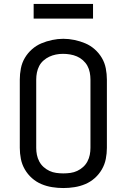

<svg xmlns="http://www.w3.org/2000/svg" viewBox="-20 -942 640 970"><path d="M300 8Q272 8 243.5 3.5Q215 -1 189 -12Q163 -23 141.5 -42Q120 -61 105.5 -86Q91 -111 85.5 -139Q80 -167 80 -195V-540Q80 -568 85.5 -596.5Q91 -625 105.5 -649.5Q120 -674 141.5 -693Q163 -712 189 -723Q215 -734 243.5 -740Q272 -746 300 -746Q328 -746 356.5 -740Q385 -734 411 -723Q437 -712 458.5 -693Q480 -674 494.5 -649.5Q509 -625 514.5 -596.5Q520 -568 520 -540V-195Q520 -167 514.5 -139Q509 -111 494.5 -86Q480 -61 458.5 -42Q437 -23 411 -12Q385 -1 356.5 3.5Q328 8 300 8ZM300 -66Q318 -66 336 -68.5Q354 -71 370 -78.5Q386 -86 399.5 -98Q413 -110 421.5 -126Q430 -142 433.5 -159.5Q437 -177 437 -195V-540Q437 -558 433.5 -576Q430 -594 421.5 -609.5Q413 -625 399 -637.5Q385 -650 368.5 -657Q352 -664 334 -667Q316 -670 298 -670Q280 -670 262.5 -666.5Q245 -663 229 -655.5Q213 -648 199.5 -636Q186 -624 178 -608.5Q170 -593 166.5 -575.5Q163 -558 163 -540V-195Q163 -177 166.5 -159.5Q170 -142 178.5 -126Q187 -110 200.5 -98Q214 -86 230 -78.5Q246 -71 264 -68.5Q282 -66 300 -66ZM150 -848V-922H450V-848Z"/></svg>

Font: Iosevka Custom Extended
Style: Regular
Weight: 400
Width: 7
Monospace: yes
Designer: Belleve Invis
Foundry: Belleve Invis
Version: Version 11.2.4; ttfautohint (v1.8.4)